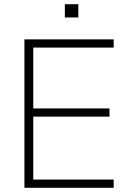

<svg xmlns="http://www.w3.org/2000/svg" viewBox="-20 -892 616 912"><path d="M96 0V-705H520V-666H138V-377H500V-338H138V-39H520V0ZM288 -872H352V-809H288Z"/></svg>

Font: wassup Sans
Style: Light
Weight: 200
Version: Version 2.001